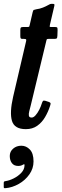

<svg xmlns="http://www.w3.org/2000/svg" viewBox="-56 -661 321 1002"><path d="M64 -520H86.5Q95.5 -520 96.8 -522.5Q98 -525 99.5 -532.5L114.5 -597.5Q117 -607.5 119.8 -609Q122.5 -610.5 133 -612.5Q152 -615 168 -621.5Q184 -628 193.5 -633.5Q201.5 -638 205 -639.5Q208.5 -641 217.5 -641Q225.5 -641 227.2 -639Q229 -637 227.5 -630L204.5 -531.5Q203 -524 203.2 -522Q203.5 -520 212 -520H231Q240.5 -520 242.5 -517.5Q244.5 -515 244.5 -503.5L243.5 -474Q243 -462.5 239.5 -460.2Q236 -458 226 -458H197Q190 -458 188.5 -456Q187 -454 185.5 -447L104.5 -111Q100.5 -95.5 96.8 -80.8Q93 -66 94.8 -56.8Q96.5 -47.5 109.5 -47.5Q119 -47.5 129.5 -59.2Q140 -71 148.8 -88.2Q157.5 -105.5 162.5 -122Q165 -130 168.2 -133.8Q171.5 -137.5 180.5 -135L199 -129Q206.5 -126 207.8 -122.8Q209 -119.5 205.5 -109Q195.5 -77.5 179.2 -49.8Q163 -22 138.2 -4.5Q113.5 13 79 13Q19.5 13 6.5 -30Q-6.5 -73 12.5 -156L80 -445Q82 -453 80.2 -455.5Q78.5 -458 69 -458H60.5Q53.5 -458 51.8 -461.5Q50 -465 50 -473V-504Q50 -513.5 52.5 -516.8Q55 -520 64 -520ZM-5 153Q-5 130 12.5 114.8Q30 99.5 55.5 99.5Q81 99.5 100 119.5Q119 139.5 119 181.5Q119 218.5 97.2 249.2Q75.5 280 41.8 299Q8 318 -27 321Q-32 321.5 -34.2 320.8Q-36.5 320 -36.5 314V293Q-36.5 287.5 -33.8 286Q-31 284.5 -26.5 284Q-7.5 281.5 15.5 270Q38.5 258.5 55.2 240.8Q72 223 72 201Q73 192.5 63 199Q53 205 39 205Q17 205 6 190.2Q-5 175.5 -5 153Z"/></svg>

Font: Besley* Condensed Medium
Style: Italic
Weight: 500
Width: 3
Italic angle: -13°
Designer: Owen Earl
Foundry: indestructible type*
Version: Version 3.000; ttfautohint (v1.8.3)